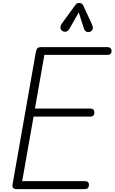

<svg xmlns="http://www.w3.org/2000/svg" viewBox="-20 -1304 790 1324"><path d="M66.5 -32 227 -944.5Q230 -961.5 237 -970.2Q244 -979 265.5 -979H717Q736.5 -979 743 -971.2Q749.5 -963.5 749.5 -952Q749.5 -940 743 -932.8Q736.5 -925.5 717 -925.5H286L221 -555.5H599Q618.5 -555.5 624.8 -547.8Q631 -540 631 -527Q631 -515.5 624.8 -507.8Q618.5 -500 599 -500H211.5L133 -55H561Q581 -55 587.2 -48.2Q593.5 -41.5 593.5 -29.5Q593.5 -16.5 587.2 -8.2Q581 0 561 0H94.5Q76.5 0 70.2 -8.2Q64 -16.5 66.5 -32ZM601 -1085Q586 -1080 574.5 -1086.2Q563 -1092.5 559 -1106.5L523 -1218.5L460 -1107.5Q447.5 -1086 432.2 -1085.2Q417 -1084.5 407.5 -1092Q396.5 -1102.5 397 -1115.5Q397.5 -1128.5 405.5 -1140L498.5 -1268Q507 -1280.5 515.2 -1282Q523.5 -1283.5 531 -1283.5Q535.5 -1283.5 543 -1279Q550.5 -1274.5 554 -1266L613.5 -1137.5Q624 -1114.5 618.2 -1101.5Q612.5 -1088.5 601 -1085Z"/></svg>

Font: Edu QLD Hand
Style: Regular
Weight: 400
Designer: Tina and Corey Anderson, Eben Sorkin
Foundry: Sorkin Type Co.
Version: Version 2.000